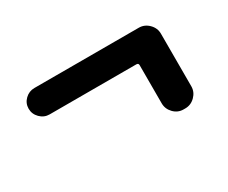

<svg xmlns="http://www.w3.org/2000/svg" viewBox="-64 -638 800 674"><g transform="rotate(-30 336.0 -301.5)"><path d="M108 -358Q86 -358 70 -374Q54 -390 54 -412Q54 -434 70 -449.5Q86 -465 108 -465H531Q554 -465 571 -448Q588 -431 588 -408V-195Q588 -172 571 -155Q554 -138 531 -138H524Q501 -138 484.5 -155Q468 -172 468 -195V-350Q468 -358 459 -358Z"/></g></svg>

Font: Rounded Mplus 1c Bold
Style: Bold
Weight: 700
Version: Version 1.059.20150529